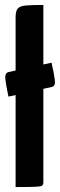

<svg xmlns="http://www.w3.org/2000/svg" viewBox="-20 -755 242 775"><path d="M43 0V-686Q43 -711 52 -721Q61 -731 85.5 -733Q110 -735 155 -735V-20Q155 -10 150.5 -6Q146 -2 122.5 -1Q99 0 43 0ZM14 -365Q4 -413 1.5 -436.5Q-1 -460 14 -464L188 -502Q199 -454 201.5 -430.5Q204 -407 189 -404Z"/></svg>

Font: Yanone Kaffeesatz
Style: Bold
Weight: 700
Designer: Yanone (Cyrillic: Daniel Pouzeot, Huerta Tipografica, and Cyreal)
Foundry: Yanone
Version: Version 2.003